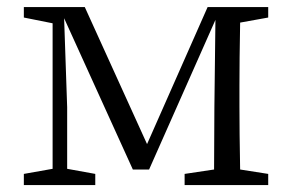

<svg xmlns="http://www.w3.org/2000/svg" viewBox="-20 -534 843 554"><path d="M753.9 -483.4 672.9 -468.8Q670.9 -359.4 670.9 -286.1V-227.5Q670.9 -154.3 672.9 -44.9L753.9 -32.2V0H512.7V-32.2L597.7 -44.9L598.6 -224.6L601.6 -476.6L410.2 -44.9H363.3L165 -481.4L173.8 -224.6V-46.9L254.9 -32.2V0H48.8V-32.2L131.8 -46.9V-466.8L48.8 -483.4V-513.7H224.6L404.3 -118.2L579.1 -513.7H753.9Z"/></svg>

Font: GenYoMin JP Regular
Style: Regular
Weight: 400
Version: Version 1.001;PS 1;hotconv 16.6.51;makeotf.lib2.5.65220 DEVE